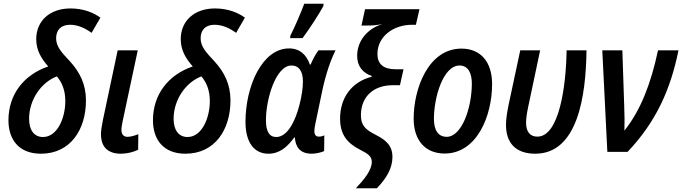

<svg xmlns="http://www.w3.org/2000/svg" viewBox="-20 -809 3635 1023"><path d="M198 10C355 10 438 -118 438 -274C438 -359 406 -424 352 -483C309 -529 279 -560 279 -605C279 -650 306 -677 353 -677C394 -677 432 -660 468 -634L515 -715C479 -741 426 -764 355 -764C248 -764 173 -700 173 -600C173 -541 200 -497 237 -455C108 -411 25 -307 25 -168C25 -66 80 10 198 10ZM209 -79C161 -79 135 -117 135 -176C135 -277 199 -370 283 -402C310 -370 328 -329 328 -270C328 -183 287 -79 209 -79Z M624 10C657 10 692 1 716 -11L717 -94C696 -86 677 -80 659 -80C638 -80 627 -94 627 -117C627 -130 630 -144 633 -161L714 -541H607L528 -168C522 -138 518 -113 518 -94C518 -22 559 10 624 10Z M968 10C1125 10 1208 -118 1208 -274C1208 -359 1176 -424 1122 -483C1079 -529 1049 -560 1049 -605C1049 -650 1076 -677 1123 -677C1164 -677 1202 -660 1238 -634L1285 -715C1249 -741 1196 -764 1125 -764C1018 -764 943 -700 943 -600C943 -541 970 -497 1007 -455C878 -411 795 -307 795 -168C795 -66 850 10 968 10ZM979 -79C931 -79 905 -117 905 -176C905 -277 969 -370 1053 -402C1080 -370 1098 -329 1098 -270C1098 -183 1057 -79 979 -79Z M1526 -606H1592C1627 -652 1682 -737 1703 -777L1704 -789H1601C1585 -745 1549 -661 1527 -619ZM1410 10C1470 10 1511 -26 1548 -77H1551C1554 -29 1576 10 1641 10C1664 10 1692 3 1707 -4L1708 -88C1698 -83 1688 -81 1679 -81C1664 -81 1655 -90 1655 -110C1655 -123 1658 -140 1662 -158L1698 -330C1716 -414 1743 -493 1768 -541H1677C1662 -522 1646 -491 1635 -465H1631C1613 -517 1578 -551 1520 -551C1378 -551 1288 -352 1288 -159C1288 -48 1336 10 1410 10ZM1452 -79C1415 -79 1397 -108 1397 -169C1397 -282 1450 -460 1533 -460C1573 -460 1594 -429 1594 -375C1594 -341 1588 -298 1575 -248C1553 -162 1511 -79 1452 -79Z M1876 194H1988C2038 142 2071 89 2071 27C2071 -36 2032 -65 1981 -91C1928 -118 1903 -140 1903 -195C1903 -293 1969 -355 2073 -355H2111L2130 -440H2087C2023 -440 1991 -468 1991 -521C1991 -617 2079 -677 2175 -677H2196L2215 -760H1925L1906 -673H1938C1966 -673 1990 -675 2018 -681C1938 -657 1883 -592 1883 -511C1883 -458 1911 -421 1961 -404L1960 -400C1851 -372 1792 -285 1792 -177C1792 -94 1828 -47 1899 -11C1943 11 1961 25 1961 54C1961 98 1919 149 1876 194Z M2349 9C2522 9 2602 -193 2602 -361C2602 -479 2541 -550 2439 -550C2261 -550 2184 -335 2184 -177C2184 -60 2247 9 2349 9ZM2360 -80C2315 -80 2292 -115 2292 -176C2292 -288 2340 -460 2429 -460C2475 -460 2494 -418 2494 -364C2494 -233 2440 -80 2360 -80Z M2832 10C3058 10 3102 -297 3105 -541H2999C2996 -347 2959 -81 2843 -81C2805 -81 2783 -106 2783 -155C2783 -178 2787 -206 2795 -243L2858 -541H2752L2690 -251C2681 -206 2676 -173 2676 -144C2676 -49 2726 10 2832 10Z M3216 0H3324C3475 -159 3553 -332 3595 -541H3486C3448 -362 3393 -221 3307 -113C3308 -152 3308 -197 3306 -240L3296 -541H3189Z"/></svg>

Font: Noto Sans Display SemiCondensed Medium
Style: Italic
Weight: 500
Width: 4
Italic angle: -12°
Designer: Monotype Design Team
Foundry: Monotype Imaging Inc.
Version: Version 1.900